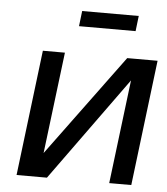

<svg xmlns="http://www.w3.org/2000/svg" viewBox="-49 -693 641 737"><g transform="rotate(5 271.5 -324.5)"><path d="M159 0 448 -400 399 0H484L543 -484H426L138 -93L186 -484H101L42 0ZM449 -590 456 -649H238L231 -590Z"/></g></svg>

Font: Gamestation Display
Style: Italic
Weight: 400
Designer: Jonas Hecksher
Foundry: Jonas Hecksher, Playtypeª, e-types AS
Version: Version 1.003